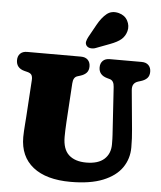

<svg xmlns="http://www.w3.org/2000/svg" viewBox="-63 -1025 923 1100"><g transform="rotate(5 398.0 -475.5)"><path d="M598 -309 583 -543Q581 -579.5 557 -586L541 -590.5Q493 -604 493 -648Q493 -671.5 507 -685.8Q521 -700 547 -700H730Q756 -700 770 -685.8Q784 -671.5 784 -648Q784 -625 771.5 -611.5Q759 -598 736 -591L720 -586Q702.5 -580.5 694.2 -568Q686 -555.5 688 -533L709 -310Q714 -260 714 -207Q714 -141.5 678.5 -90.2Q643 -39 570 -9.5Q497 20 384 20Q244 20 168 -40.2Q92 -100.5 92 -212Q92 -225.5 93.2 -247.5Q94.5 -269.5 96.2 -291.8Q98 -314 99 -329L112.5 -542Q113.5 -561.5 107 -571.5Q100.5 -581.5 82 -586L66 -590Q18 -602.5 18 -648Q18 -671.5 32 -685.8Q46 -700 72 -700H381Q407 -700 421 -685.8Q435 -671.5 435 -648Q435 -625 422.5 -611.5Q410 -598 387 -591L371 -586Q347 -579 345 -543L331 -319Q328 -266.5 328 -234Q328 -163 363.5 -130.5Q399 -98 464 -98Q532.5 -98 567.2 -129.5Q602 -161 602 -215Q602 -249 600.5 -269.8Q599 -290.5 598 -309ZM454 -889Q477.5 -931.5 506 -954.8Q534.5 -978 575.5 -967.5Q611 -958 626.5 -928.8Q642 -899.5 634 -869Q626 -839.5 604.8 -821Q583.5 -802.5 540.5 -786.5L461 -756.5Q447 -751 432 -752.8Q417 -754.5 408.5 -764.5Q400 -776 403 -789Q406 -802 413.5 -816Z"/></g></svg>

Font: Fraunces 9pt S100 Black
Style: Regular
Weight: 900
Version: Version 1.000; ttfautohint (v1.8.3)